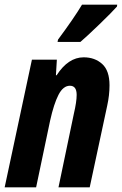

<svg xmlns="http://www.w3.org/2000/svg" viewBox="-29 -804 523 824"><path d="M108 -548H215L211 -481H214Q264 -558 330 -558Q378 -558 409.5 -529.5Q441 -501 441 -438Q441 -395 431 -350L356 0H222L288 -316Q300 -367 300 -397Q300 -436 271 -436Q242 -436 222 -397Q202 -358 186 -286L126 0H-9ZM220 -634Q289 -727 323 -784H474L473 -776Q452 -752 397 -699Q342 -646 316 -624H218Z"/></svg>

Font: Noto Sans Display Ex Bold Cond
Style: Italic
Weight: 800
Width: 3
Italic angle: -12°
Designer: Monotype Design team
Foundry: Monotype Imaging Inc.
Version: Version 1.000